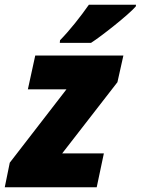

<svg xmlns="http://www.w3.org/2000/svg" viewBox="-51 -786 591 806"><path d="M200 -606H331C375 -634 490 -725 519 -759L520 -766H322C287 -716 243 -660 201 -617ZM-31 0H355L385 -142H210L442 -441L467 -553H97L66 -411H228L-10 -103Z"/></svg>

Font: Noto Sans UI SemiCondensed Black
Style: Italic
Weight: 900
Width: 4
Italic angle: -372°
Designer: Monotype Design Team
Foundry: Monotype Imaging Inc.
Version: Version 1.901